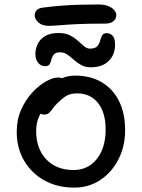

<svg xmlns="http://www.w3.org/2000/svg" viewBox="-20 -843 646 875"><path d="M318.2 12Q241.8 12 182.6 -20.7Q123.4 -53.4 89.8 -110.8Q56.2 -168.2 56.2 -242Q56.2 -298.2 76.7 -343.7Q97.2 -389.2 127.9 -422.1Q158.6 -455 190.3 -472.4Q222 -489.8 244.2 -489.8Q254.6 -489.8 262.5 -486.9Q270.4 -484 275 -477.7Q279.6 -471.4 279.6 -460.4Q279.6 -439.6 271.4 -423.8Q263.2 -408 237 -394.4Q205.2 -374.8 184.9 -352.4Q164.6 -330 154.7 -303.7Q144.8 -277.4 144.8 -246.2Q144.8 -165.2 191 -116.7Q237.2 -68.2 314.8 -68.2Q381.4 -68.2 421.4 -118.6Q461.4 -169 461.4 -253.2Q461.4 -329.6 426.8 -373.5Q392.2 -417.4 331.8 -417.4Q300.4 -417.4 281.2 -405.4Q262 -393.4 242 -373.4Q226.4 -357.8 218.5 -346.1Q210.6 -334.4 203 -327.7Q195.4 -321 181.8 -321Q167.6 -321 159.3 -329.7Q151 -338.4 151 -359.4Q151 -381.6 165.4 -406.1Q179.8 -430.6 204.2 -451.5Q228.6 -472.4 259 -485.4Q289.4 -498.4 322.2 -498.4Q393 -498.4 444.1 -467.9Q495.2 -437.4 522.7 -381.8Q550.2 -326.2 550.2 -250Q550.2 -175.8 519.6 -116.4Q489 -57 436.8 -22.5Q384.6 12 318.2 12ZM394.2 -536.4Q368.6 -536.4 350.1 -546.6Q331.6 -556.8 316.4 -570.5Q301.2 -584.2 286.6 -594.4Q272 -604.6 254.4 -604.6Q233.6 -604.6 225.7 -595.1Q217.8 -585.6 214.7 -572.9Q211.6 -560.2 206.4 -550.8Q201.2 -541.4 185.4 -541.4Q166 -541.4 153.6 -557.2Q141.2 -573 141.2 -597.2Q141.2 -619.4 151.3 -641.4Q161.4 -663.4 184.6 -678Q207.8 -692.6 247.4 -692.6Q278.2 -692.6 299.2 -681.7Q320.2 -670.8 335.2 -657Q350.2 -643.2 363 -632.3Q375.8 -621.4 390.2 -621.4Q413.4 -621.4 422.9 -632.1Q432.4 -642.8 436 -656.6Q439.6 -670.4 445.2 -681.1Q450.8 -691.8 466 -691.8Q482.4 -691.8 493.4 -680Q504.4 -668.2 504.4 -639Q504.4 -593.8 475.2 -565.1Q446 -536.4 394.2 -536.4ZM202.4 -725.2Q171.8 -725.2 154.9 -740.8Q138 -756.4 138 -773.4Q138 -783.8 145.7 -794.8Q153.4 -805.8 177.4 -808.6Q222.6 -814.4 263.5 -817.4Q304.4 -820.4 344.8 -821.5Q385.2 -822.6 427.6 -822.6Q458.2 -822.6 476.3 -814.2Q494.4 -805.8 502.2 -794.9Q510 -784 510 -774.6Q510 -757 496.7 -746.2Q483.4 -735.4 459.8 -735.4Q378.4 -735.4 328.6 -732.9Q278.8 -730.4 249.7 -727.8Q220.6 -725.2 202.4 -725.2Z"/></svg>

Font: Shantell Sans Light
Style: Regular
Weight: 300
Designer: Stephen Nixon, Anya Danilova, Shantell Martin
Foundry: Arrow Type
Version: Version 1.011;[c5ecc13dd]